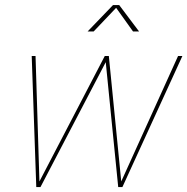

<svg xmlns="http://www.w3.org/2000/svg" viewBox="-20 -758 759 778"><path d="M459 0 406 -531H421L472 -15.5H468L701.5 -531H719L476 0ZM127 0 108.5 -531H124L140 -15.5H136L404.5 -531H421.5L144 0ZM335 -630.5 438 -737.5H463L543.5 -630.5H519L446.5 -732H456L359.5 -630.5Z"/></svg>

Font: Epilogue Thin
Style: Italic
Weight: 250
Italic angle: -12°
Designer: Tyler Finck
Foundry: Etcetera Type Co
Version: Version 2.112